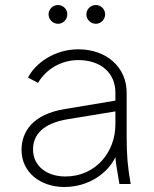

<svg xmlns="http://www.w3.org/2000/svg" viewBox="-20 -735 614 767"><path d="M237 12C335 12 411 -44 441 -107C442 -88 447 -58 457 0H502C490 -68 486 -116 486 -185V-365C486 -466 406 -538 293 -538C199 -538 122 -484 92 -425L132 -404C164 -459 225 -495 293 -495C382 -495 441 -444 441 -365V-333L237 -299C110 -278 66 -208 66 -136C66 -47 141 12 237 12ZM112 -138C112 -194 148 -242 252 -259L441 -290V-238C441 -127 362 -30 241 -30C168 -30 112 -71 112 -138ZM174 -678C174 -657 191 -640 212 -640C232 -640 249 -657 249 -678C249 -698 232 -715 212 -715C191 -715 174 -698 174 -678ZM325 -678C325 -657 342 -640 363 -640C383 -640 400 -657 400 -678C400 -698 383 -715 363 -715C342 -715 325 -698 325 -678Z"/></svg>

Font: Mluvka ExtraLight
Style: Regular
Weight: 200
Designer: Modified by Jiří Krblich, Original typeface by Gumpita Rahayu
Foundry: Gumpita Rahayu & Jiří Krblich
Version: Version 2.000;Glyphs 3.1.1 (3134)